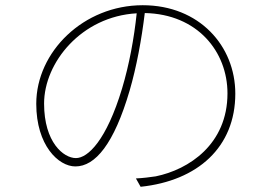

<svg xmlns="http://www.w3.org/2000/svg" viewBox="-20 -709 1040 736"><path d="M448 -370C388 -171 317 -103 271 -103C224 -103 149 -163 149 -312C149 -469 292 -646 504 -658C494 -562 475 -460 448 -370ZM519 7C738 -16 882 -145 882 -350C882 -533 744 -689 527 -689C301 -689 119 -511 119 -311C119 -152 204 -71 269 -71C345 -71 417 -157 477 -362C503 -451 523 -559 535 -659C737 -655 852 -511 852 -351C852 -156 704 -59 577 -33C557 -30 526 -26 501 -25Z"/></svg>

Font: Noto Sans CJK Thin
Style: Regular
Weight: 100
Designer: Ryoko NISHIZUKA (kana & ideographs); Paul D. Hunt (Latin, Greek & Cyrillic); Wenlong ZHANG (bopomofo); Sandoll Communica
Foundry: Adobe Systems Incorporated
Version: Version 1.000;PS 1;hotconv 1.0.78;makeotf.lib2.5.61930